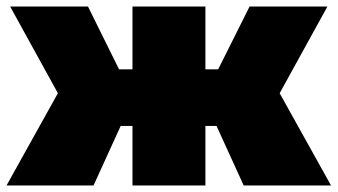

<svg xmlns="http://www.w3.org/2000/svg" viewBox="-21 -567 1032 587"><path d="M343 -355H384V-547H607V-355H646L742 -547H980L834 -282L991 0H724L641 -182H607V0H384V-182H348L265 0H-1L156 -282L10 -547H248Z"/></svg>

Font: Montserrat-Alt1 Black
Style: Regular
Weight: 900
Designer: Differentunic
Foundry: Differentunic
Version: Version 7.222